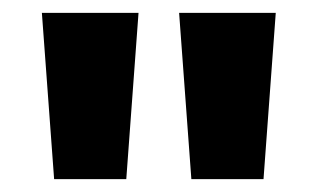

<svg xmlns="http://www.w3.org/2000/svg" viewBox="-20 -734 492 298"><path d="M195 -714 176 -456H64L45 -714ZM408 -714 389 -456H277L258 -714Z"/></svg>

Font: Noto Sans Bengali ExtraCondensed
Style: Bold
Weight: 700
Width: 2
Designer: Joana Ranito - Universal Thirst; Jelle Bosma - Monotype Design Team
Foundry: Universal Thirst ehf.
Version: Version 3.000; ttfautohint (v1.8.4.7-5d5b)